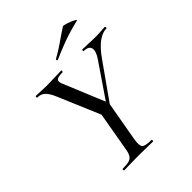

<svg xmlns="http://www.w3.org/2000/svg" viewBox="-218 -915 1042 1042"><g transform="rotate(-45 302.5 -394.0)"><path d="M295 -268 282 -280 449 -525Q477 -565 471.5 -589Q466 -613 429 -613Q426 -613 426 -619Q426 -625 429 -625Q452 -625 477.5 -623.5Q503 -622 535 -622Q556 -622 569.5 -623.5Q583 -625 602 -625Q605 -625 605 -619Q605 -613 602 -613Q571 -613 537.5 -588.5Q504 -564 469 -514ZM127 0Q123 0 123 -6Q123 -12 127 -12Q159 -12 176 -17Q193 -22 201.5 -37Q210 -52 214 -81L254 -310L326 -319L284 -81Q277 -38 287.5 -25Q298 -12 347 -12Q350 -12 350 -6Q350 0 347 0Q324 0 297 -1Q270 -2 238 -2Q205 -2 177 -1Q149 0 127 0ZM265 -271 150 -542Q134 -580 116.5 -596.5Q99 -613 73 -613Q69 -613 69 -619Q69 -625 73 -625Q91 -625 111.5 -623.5Q132 -622 151 -622Q182 -622 213.5 -623.5Q245 -625 266 -625Q270 -625 269 -619Q268 -613 264 -613Q230 -613 220.5 -604Q211 -595 220 -573L326 -317ZM296 -679Q292 -677 289.5 -682.5Q287 -688 291 -689Q334 -713 370 -738.5Q406 -764 442 -787Q445 -790 460 -786Q475 -782 491 -775.5Q507 -769 516 -763Q525 -757 518 -756Q451 -740 399 -721Q347 -702 296 -679Z"/></g></svg>

Font: Cormorant Infant Light Medium
Style: Italic
Weight: 500
Italic angle: -10°
Version: Version 4.001